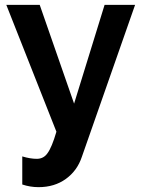

<svg xmlns="http://www.w3.org/2000/svg" viewBox="-20 -544 590 793"><path d="M139 229Q205 229 252 195Q299 161 318 104L538 -524H412L286 -116L144 -524H6L213 0Q194 65 176 89Q160 112 132 112Q105 112 72 102V218Q105 229 139 229Z"/></svg>

Font: RT Raleway Bold
Style: Regular
Weight: 400
Designer: Matt McInerney, Pablo Impallari, Rodrigo Fuenzalida — Edited by Milan Moffatt in April 2016
Foundry: Matt McInerney, Pablo Impallari, Rodrigo Fuenzalida — Edited by Milan Moffatt in April 2016
Version: Version 3.001